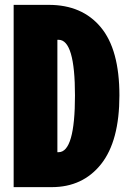

<svg xmlns="http://www.w3.org/2000/svg" viewBox="-20 -769 540 789"><path d="M36.1 0V-749H180.7Q317.4 -749 394 -657.2Q470.7 -565.4 470.7 -377Q470.7 -189.5 395.5 -94.7Q320.3 0 192.4 0ZM215.8 -143.6H220.7Q288.1 -143.6 288.1 -377Q288.1 -605.5 220.7 -605.5H215.8Z"/></svg>

Font: Gen Shin Gothic Monospace Heavy
Style: Bold
Weight: 800
Designer: [Source Han Sans]
Ryoko NISHIZUKA  (kana & ideographs); Paul D. Hunt (Latin, Greek & Cyrillic); Wenlong ZHANG  (bopomofo
Version: Version 1.002.20150607